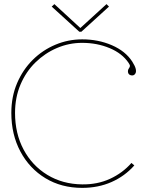

<svg xmlns="http://www.w3.org/2000/svg" viewBox="-20 -895 721 932"><path d="M379 17Q278 17 200.5 -30Q123 -77 79 -159.5Q35 -242 35 -347Q35 -426 63 -491.5Q91 -557 139 -604.5Q187 -652 249 -678Q311 -704 379 -704Q457 -704 523 -675.5Q589 -647 622 -596Q636 -574 639 -560Q642 -546 637 -538Q630 -526 615.5 -529.5Q601 -533 601 -549Q601 -557 605 -562Q609 -567 610.5 -573Q612 -579 604 -590Q573 -636 512 -661.5Q451 -687 379 -687Q315 -687 256.5 -662Q198 -637 152 -592Q106 -547 79.5 -484.5Q53 -422 53 -347Q53 -247 94.5 -169Q136 -91 210 -46Q284 -1 379 0Q453 1 514 -27Q575 -55 618 -104L632 -92Q586 -40 521.5 -11.5Q457 17 379 17ZM244 -875 370 -759 497 -875 509 -863 375 -741H365L231 -863Z"/></svg>

Font: Grandiflora One
Style: Regular
Weight: 400
Designer: Haesung Cho
Foundry: JAMO
Version: Version 1.000; ttfautohint (v1.8.4.7-5d5b);gftools[0.9.28]